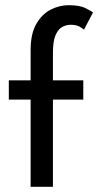

<svg xmlns="http://www.w3.org/2000/svg" viewBox="-20 -720 378 740"><path d="M14 -410.5H98V-527Q98 -589.5 119.8 -627.5Q141.5 -665.5 175.2 -682.8Q209 -700 244.5 -700Q287.5 -700 310.8 -688Q334 -676 338.5 -672L303.5 -605.5Q301 -608.5 288 -616.5Q275 -624.5 252.5 -624.5Q236 -624.5 220.5 -616.5Q205 -608.5 194.5 -585.5Q184 -562.5 184 -517V-410.5H301V-336H184V0H98V-336H14Z"/></svg>

Font: League Spartan Thin
Style: Regular
Weight: 400
Version: Version 2.002